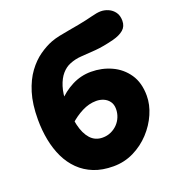

<svg xmlns="http://www.w3.org/2000/svg" viewBox="-140 -871 902 994"><g transform="rotate(-20 311.0 -373.5)"><path d="M316 15Q255 15 208.5 -3.5Q162 -22 128 -55.5Q94 -89 72.5 -134Q51 -179 40.5 -233Q30 -287 30 -346Q30 -431 49 -492.5Q68 -554 99 -596Q130 -638 166.5 -663.5Q203 -689 237 -702Q258 -710 284.5 -715.5Q311 -721 340 -726Q369 -731 396 -736Q443 -745 475 -753.5Q507 -762 527 -762Q548 -762 568.5 -753Q589 -744 602.5 -725.5Q616 -707 616 -678Q616 -647 595 -629Q574 -611 536 -601Q477 -586 433 -582.5Q389 -579 354 -577Q319 -575 288 -562Q263 -552 242.5 -528.5Q222 -505 209.5 -466Q197 -427 197 -372Q197 -305 209 -253.5Q221 -202 247 -173Q273 -144 314 -144Q339 -144 360 -153.5Q381 -163 396.5 -179Q412 -195 420.5 -216Q429 -237 429 -260Q429 -285 417 -301.5Q405 -318 386 -326Q367 -334 346 -334Q306 -334 267 -314Q228 -294 196 -264L129 -307Q145 -353 181 -393.5Q217 -434 266.5 -459.5Q316 -485 372 -485Q432 -485 484.5 -461Q537 -437 569.5 -389.5Q602 -342 602 -270Q602 -221 580 -170.5Q558 -120 519 -78Q480 -36 428 -10.5Q376 15 316 15Z"/></g></svg>

Font: Shantell Sans ExtraBold
Style: Regular
Weight: 800
Designer: Stephen Nixon, Anya Danilova, Shantell Martin
Foundry: Arrow Type
Version: Version 1.011;[c5ecc13dd]